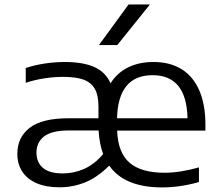

<svg xmlns="http://www.w3.org/2000/svg" viewBox="-20 -828 984 858"><path d="M898 -244.5H503.5Q507 -145.5 559 -100.8Q611 -56 715.5 -56Q784 -56 869 -80V-14.5Q784.5 9.5 704.5 9.5Q536 9.5 468 -88Q416 -35.5 360.8 -13.2Q305.5 9 246 9Q186 9 143.8 -9.2Q101.5 -27.5 79.5 -61.2Q57.5 -95 57.5 -140.5Q57.5 -214.5 112.8 -257Q168 -299.5 286 -299.5H420V-352.5Q420 -404 402.5 -432.8Q385 -461.5 350.8 -473Q316.5 -484.5 261 -484.5Q222.5 -484.5 179 -478Q135.5 -471.5 95 -458V-524Q133.5 -537 179.2 -544Q225 -551 268.5 -551Q350 -551 400.5 -529Q451 -507 474 -456Q504 -503 552.8 -527Q601.5 -551 665.5 -551Q739.5 -551 791.5 -518.8Q843.5 -486.5 870.8 -423.5Q898 -360.5 898 -270ZM503 -299.5H818Q815.5 -397.5 776.2 -444.8Q737 -492 662 -492Q508 -492 503 -299.5ZM441 -139.5Q424.5 -183 420.5 -245H288.5Q211.5 -245 177.2 -218.5Q143 -192 143 -146.5Q143 -101.5 172.5 -77.2Q202 -53 260.5 -53Q309.5 -53 355.8 -73.2Q402 -93.5 441 -139.5ZM422 -626.5 554.5 -808H650L504 -626.5Z"/></svg>

Font: Encode Sans Expanded
Style: Regular
Weight: 400
Width: 7
Designer: Multiple Designers
Foundry: Impallari Type
Version: Version 2.000